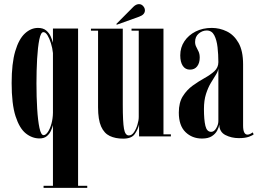

<svg xmlns="http://www.w3.org/2000/svg" viewBox="-20 -662 1257 932"><path d="M191.5 250V240H237V-55Q234 -42.5 227.2 -27.2Q220.5 -12 207.2 -1Q194 10 172 10Q136 10 105.2 -14.5Q74.5 -39 55.5 -97.8Q36.5 -156.5 36.5 -259Q36.5 -354.5 54 -413.5Q71.5 -472.5 100.8 -499.5Q130 -526.5 164.5 -526.5Q189.5 -526.5 204.2 -514Q219 -501.5 226.2 -484.8Q233.5 -468 237 -454.5V-523.5H359V240H403.5V250ZM191.5 -6Q202 -6 212.5 -21.5Q223 -37 229.8 -61.8Q236.5 -86.5 237 -114.5V-404.5Q234.5 -429 227.2 -452.2Q220 -475.5 210.5 -490.8Q201 -506 190.5 -506Q178 -506 170.8 -469.8Q163.5 -433.5 160.2 -376.5Q157 -319.5 157 -257.5Q157 -191 160.5 -133.8Q164 -76.5 171.5 -41.2Q179 -6 191.5 -6Z M578 11Q540 11 512.8 -2Q485.5 -15 470.8 -48Q456 -81 456 -141.5V-513H421.5V-523H576V-153.5Q576 -70 581.8 -37.2Q587.5 -4.5 605.5 -4.5Q619.5 -4.5 630.2 -20Q641 -35.5 647.2 -56.8Q653.5 -78 653.5 -94.5V-513H618.5V-523H773.5V-10H809.5V0H655V-57Q649.5 -33.5 634 -11.2Q618.5 11 578 11ZM547 -542 544.5 -545.5 628 -629.5Q641 -642 655 -642Q670.5 -642 680 -625.5Q683.5 -619 683.5 -612Q683.5 -591 655.5 -581Z M960.5 10.5Q912.5 10.5 880.2 -21Q848 -52.5 848 -115.5Q848 -164 867.5 -195Q887 -226 915.5 -246.5Q944 -267 972.5 -282.8Q1001 -298.5 1020.5 -316.2Q1040 -334 1040 -360.5Q1040 -397 1036 -432.5Q1032 -468 1020 -491Q1008 -514 983.5 -514Q962.5 -514 944.8 -499.2Q927 -484.5 927 -458.5Q927 -445 932.8 -434.2Q938.5 -423.5 944 -411.5Q949.5 -399.5 949.5 -382.5Q949.5 -356.5 937.2 -340.2Q925 -324 902 -324Q879.5 -324 867.2 -342.5Q855 -361 855 -393.5Q855 -431.5 875 -461.5Q895 -491.5 929.5 -509Q964 -526.5 1008 -526.5Q1046.5 -526.5 1081.2 -509.5Q1116 -492.5 1138 -453.8Q1160 -415 1160 -350V-52.5Q1160 -8.5 1181.5 -8.5Q1188 -8.5 1195.2 -12.2Q1202.5 -16 1206 -19.5L1211.5 -10.5Q1207 -5 1188.5 1.8Q1170 8.5 1139.5 8.5Q1103.5 8.5 1074.2 -6.5Q1045 -21.5 1044.5 -57Q1042.5 -44 1034.2 -28.2Q1026 -12.5 1008.5 -1Q991 10.5 960.5 10.5ZM1005 -22Q1019.5 -22 1029.8 -39.8Q1040 -57.5 1040 -74V-330Q1038.5 -316 1027.8 -299Q1017 -282 1003.5 -259.5Q990 -237 980 -206Q970 -175 970 -132.5Q970 -80.5 977 -51.2Q984 -22 1005 -22Z"/></svg>

Font: Imbue 100pt
Style: Bold
Weight: 700
Designer: Tyler Finck
Foundry: Etcetera Type Company
Version: Version 1.102; ttfautohint (v1.8.3)